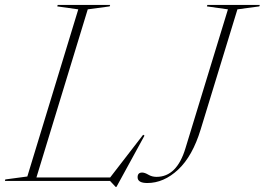

<svg xmlns="http://www.w3.org/2000/svg" viewBox="-63 -735 1076 780"><path d="M293.5 -697 85 -14H384.5L518.5 -187.5L524 -184L410 24.5H407L384 0H-43L-41.5 -6L48 -18L255 -697L169.5 -709L171.5 -715H384.5L382.5 -709ZM752 -208.5Q719 -100.5 660.8 -46Q602.5 8.5 535.5 8.5Q496 8.5 496 -15Q496 -34 514.5 -34Q525 -34 539.8 -25.2Q554.5 -16.5 573 -16.5Q655.5 -16.5 690.5 -133L863 -697L777.5 -709L779.5 -715H992.5L990.5 -709L901.5 -697Z"/></svg>

Font: Newsreader Display ExtraLight
Style: Italic
Weight: 275
Italic angle: -17°
Designer: Hugues Gentile
Foundry: Production Type
Version: Version 1.001